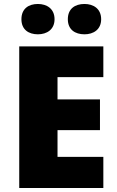

<svg xmlns="http://www.w3.org/2000/svg" viewBox="-20 -948 589 968"><path d="M88 -851C88 -799 124 -775 171 -775C216 -775 255 -799 255 -851C255 -904 216 -928 171 -928C124 -928 88 -904 88 -851ZM322 -851C322 -799 358 -775 406 -775C451 -775 490 -799 490 -851C490 -904 451 -928 406 -928C358 -928 322 -904 322 -851ZM501 0V-157H270V-292H484V-447H270V-559H501V-714H77V0Z"/></svg>

Font: Noto Sans Gujarati Black
Style: Regular
Weight: 900
Designer: Jelle Bosma - Monotype Design Team, Universal Thirst
Foundry: Monotype Imaging Inc.
Version: Version 2.106